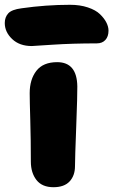

<svg xmlns="http://www.w3.org/2000/svg" viewBox="-68 -779 477 809"><path d="M65.9 -585Q14.2 -585 -16.8 -614.5Q-47.9 -644 -47.9 -682.1Q-47.9 -706.5 -33.2 -722.7Q-18.6 -738.8 22.9 -744.1Q126 -758.8 227.1 -758.8Q269 -758.8 302 -747.8Q335 -736.8 353 -719.5Q371.1 -702.1 380.1 -684.3Q389.2 -666.5 389.2 -649.9Q389.2 -625 376 -610.6Q362.8 -596.2 339.8 -596.2Q237.3 -596.2 153.1 -590.6Q68.8 -585 65.9 -585ZM157.2 9.8Q109.4 9.8 85.7 -20.5Q62 -50.8 62 -98.1Q62 -188 59.6 -271.7Q57.1 -355.5 57.1 -386.2Q57.1 -444.3 85.4 -480.7Q113.8 -517.1 172.9 -517.1Q256.3 -517.1 257.8 -415Q258.3 -381.3 253.2 -246.1Q248 -110.8 248 -79.1Q248 -39.1 225.3 -14.6Q202.6 9.8 157.2 9.8Z"/></svg>

Font: Shantell Sans Normal
Style: Regular
Weight: 800
Designer: Stephen Nixon, Anya Danilova, Shantell Martin
Foundry: Arrow Type
Version: Version 1.006;[559af2be0]